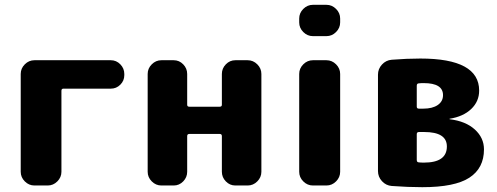

<svg xmlns="http://www.w3.org/2000/svg" viewBox="-20 -770 2065 797"><path d="M123 0Q100 0 83 -17Q66 -34 66 -57V-463Q66 -486 83 -503Q100 -520 123 -520H440Q463 -520 479.5 -503Q496 -486 496 -463V-458Q496 -435 479.5 -418.5Q463 -402 440 -402H243Q235 -402 235 -393V-57Q235 -34 218 -17Q201 0 178 0Z M650 0Q627 0 610 -17Q593 -34 593 -57V-463Q593 -486 610 -503Q627 -520 650 -520H701Q724 -520 740.5 -503Q757 -486 757 -463V-335Q757 -327 766 -327H892Q901 -327 901 -335V-463Q901 -486 917.5 -503Q934 -520 957 -520H1008Q1031 -520 1048 -503Q1065 -486 1065 -463V-57Q1065 -34 1048 -17Q1031 0 1008 0H957Q934 0 917.5 -17Q901 -34 901 -57V-205Q901 -214 892 -214H766Q757 -214 757 -205V-57Q757 -34 740.5 -17Q724 0 701 0Z M1279 0Q1256 0 1239 -17Q1222 -34 1222 -57V-463Q1222 -486 1239 -503Q1256 -520 1279 -520H1335Q1358 -520 1375 -503Q1392 -486 1392 -463V-57Q1392 -34 1375 -17Q1358 0 1335 0ZM1279 -620Q1256 -620 1239 -637Q1222 -654 1222 -677V-693Q1222 -716 1239 -733Q1256 -750 1279 -750H1335Q1358 -750 1375 -733Q1392 -716 1392 -693V-677Q1392 -654 1375 -637Q1358 -620 1335 -620Z M1710 -213V-106Q1710 -96 1719 -96Q1726 -95 1740 -95Q1835 -95 1835 -162Q1835 -222 1741 -222H1719Q1710 -222 1710 -213ZM1710 -414V-327Q1710 -319 1719 -319H1737Q1775 -319 1797 -334Q1819 -349 1819 -375Q1819 -425 1739 -425Q1725 -425 1719 -424Q1710 -424 1710 -414ZM1606 2Q1582 0 1565.5 -18Q1549 -36 1549 -60V-460Q1549 -484 1565.5 -502Q1582 -520 1606 -522Q1669 -527 1725 -527Q1969 -527 1969 -394Q1969 -349 1936 -317.5Q1903 -286 1846 -277V-276Q1846 -275 1847 -275Q1913 -267 1951 -232.5Q1989 -198 1989 -150Q1989 -72 1928.5 -32.5Q1868 7 1733 7Q1674 7 1606 2Z"/></svg>

Font: Rounded Mplus 1c ExtraBold
Style: Regular
Weight: 800
Version: Version 1.059.20150529